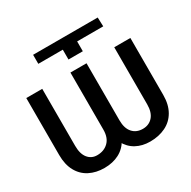

<svg xmlns="http://www.w3.org/2000/svg" viewBox="-157 -845 1003 1008"><g transform="rotate(-30 345.0 -341.0)"><path d="M168.9 -637.7H317.4V-578.1H404.3V-637.7H562.5L560.5 -692.4H168.9ZM369.1 -513.7H292V-168C292 -135.4 283.2 -110.5 265.6 -93.3C248 -76 225.3 -67.4 197.3 -67.4C174.5 -67.4 156.1 -76 142.1 -93.3C128.1 -110.5 121.1 -135.4 121.1 -168V-513.7H24.4V-168C24.4 -129.6 31.7 -97 46.4 -70.3C61 -43.6 81.4 -23.6 107.4 -10.3C133.5 3.1 163.4 9.8 197.3 9.8C231.1 9.8 260.9 3.1 286.6 -10.3C312.3 -23.6 332.5 -43.6 347.2 -70.3C361.8 -97 369.1 -129.6 369.1 -168ZM655.3 -513.7H557.6V-168C557.6 -135.4 550 -110.5 534.7 -93.3C519.4 -76 499.3 -67.4 474.6 -67.4C448.6 -67.4 427.9 -76 412.6 -93.3C397.3 -110.5 389.6 -135.4 389.6 -168V-513.7H311.5V-168C311.5 -129.6 318.5 -97 332.5 -70.3C346.5 -43.6 365.7 -23.6 390.1 -10.3C414.6 3.1 442.7 9.8 474.6 9.8C509.8 9.8 541 3.1 568.4 -10.3C595.7 -23.6 617 -43.6 632.3 -70.3C647.6 -97 655.3 -129.6 655.3 -168Z"/></g></svg>

Font: Pretendard Variable
Style: Regular
Weight: 400
Designer: Base glyphs from Inter by Rasmus Andersson; Hangeul glyphs from Noto Sans CJK(Source Han Sans) by Jang Soo-young and Kan
Foundry: Kil Hyung-jin
Version: Version 1.309;Glyphs 3.2 (3225)